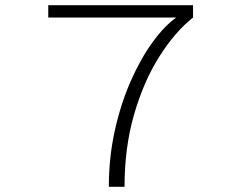

<svg xmlns="http://www.w3.org/2000/svg" viewBox="-20 -720 915 740"><path d="M399.5 0Q399.5 -113 422.5 -216.8Q445.5 -320.5 483.8 -407.2Q522 -494 568 -557.2Q614 -620.5 659.5 -652.5H166V-700H724V-652.5Q654 -597 593.8 -501.5Q533.5 -406 496.8 -278.8Q460 -151.5 460 0Z"/></svg>

Font: Trispace SemiExpanded ExtraLight
Style: Regular
Weight: 200
Width: 6
Designer: Tyler Finck
Foundry: Etcetera Type Company
Version: Version 1.210; ttfautohint (v1.8.3)